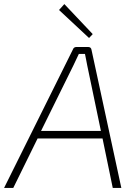

<svg xmlns="http://www.w3.org/2000/svg" viewBox="-44 -920 668 940"><path d="M392 -734 245 -871 271 -900 410 -753ZM458 -242H140L21 0H-24L313 -678Q317 -690 331 -690H387Q402 -690 404 -676L550 0H508ZM450 -279 383 -600Q382 -607 378 -626Q374 -645 372 -656H342L315 -599L157 -279Z"/></svg>

Font: Exo 2.0 Extra Light
Style: Italic
Weight: 250
Italic angle: -8°
Designer: Natanael Gama
Version: Version 1.001;PS 001.001;hotconv 1.0.70;makeotf.lib2.5.58329